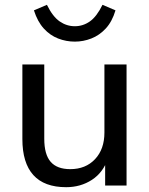

<svg xmlns="http://www.w3.org/2000/svg" viewBox="-20 -771 621 798"><path d="M255 7Q164 7 118.5 -43.5Q73 -94 73 -193V-503H164V-194Q164 -129 190.5 -98.5Q217 -68 272 -68Q336 -68 375 -109.5Q414 -151 414 -220V-503H506V0H417V-108L429 -113Q409 -54 362 -23.5Q315 7 255 7ZM291 -598Q255 -598 221.5 -611Q188 -624 162 -652.5Q136 -681 121 -728L175 -751Q199 -702 228 -682Q257 -662 291 -662Q325 -662 353.5 -682Q382 -702 406 -751L460 -728Q446 -681 419.5 -652.5Q393 -624 359.5 -611Q326 -598 291 -598Z"/></svg>

Font: Muli Medium
Style: Regular
Weight: 500
Designer: Vernon Adams
Foundry: Vernon Adams
Version: Version 2.100; ttfautohint (v1.8.1.43-b0c9)